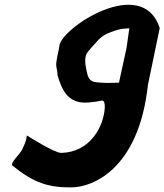

<svg xmlns="http://www.w3.org/2000/svg" viewBox="-20 -730 698 815"><path d="M33 -27C123 46 187 68 291 65C364 63 568 -2 608 -370L658 -611C584 -840 237 -609 232 -535C230 -516 223 -495 220 -471C215 -445 225 -434 224 -411C242 -353 265 -287 356 -295C380 -297 394 -299 412 -303C427 -306 426 -274 423 -255C412 -182 358 -84 240 -81C212 -80 94 -155 94 -155C92 -132 84 -117 74 -95C65 -76 21 -37 33 -27ZM353 -510C358 -516 372 -533 378 -539C390 -551 395 -560 411 -573C424 -583 442 -591 460 -597C469 -600 480 -605 503 -608C513 -609 529 -610 529 -610L517 -526C507 -477 495 -428 485 -379L433 -378C422 -378 386 -380 377 -383C355 -391 352 -409 347 -432C342 -455 336 -490 353 -510Z"/></svg>

Font: Yuck
Style: It
Weight: 400
Version: Version Bleh